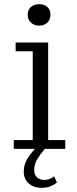

<svg xmlns="http://www.w3.org/2000/svg" viewBox="-20 -714 369 921"><path d="M168 -591Q144 -591 128.5 -605.5Q113 -620 113 -643Q113 -667 128.5 -680.5Q144 -694 168 -694Q192 -694 207 -680.5Q222 -667 222 -643Q222 -620 207 -605.5Q192 -591 168 -591ZM46 0V-42H137V-468H55V-510H211V-42H293V0H195Q173 26 158.5 50Q144 74 144 103Q144 124 157.5 136.5Q171 149 192 149Q206 149 216.5 145Q227 141 240 132L253 162Q242 171 223.5 179Q205 187 178 187Q143 187 118.5 166.5Q94 146 94 109Q94 77 110 50Q126 23 148 0Z"/></svg>

Font: Montagu Slab 16pt Light
Style: Regular
Weight: 300
Designer: Florian Karsten
Foundry: Florian Karsten
Version: Version 1.000; ttfautohint (v1.8.3)